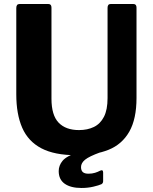

<svg xmlns="http://www.w3.org/2000/svg" viewBox="-20 -762 761 955"><path d="M659 -275Q659 -170 623 -107Q587 -44 520 -17Q453 10 360 10Q251 10 185.5 -24.5Q120 -59 90.5 -126.5Q61 -194 61 -293V-722Q61 -742 77 -742H221Q236 -742 236 -724V-271Q236 -189 271.5 -152Q307 -115 373 -115Q415 -115 447 -130.5Q479 -146 497 -181Q515 -216 515 -274V-723Q515 -742 530 -742H644Q659 -742 659 -724V-275ZM272 89Q272 61 291.5 37.5Q311 14 371 -6L478 -4Q423 16 403 32.5Q383 49 383 69Q383 86 392 94Q401 102 420 102Q438 102 452.5 97.5Q467 93 478 87Q493 80 493 96V139Q493 149 485 154Q472 160 444.5 166.5Q417 173 385 173Q332 173 302 152Q272 131 272 89Z"/></svg>

Font: Libre Franklin Thin
Style: Bold
Weight: 700
Version: Version 3.000